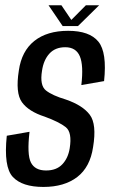

<svg xmlns="http://www.w3.org/2000/svg" viewBox="-20 -721 441 744"><path d="M148.2 3.4Q229 3.4 279.2 -35Q329.3 -73.5 340.7 -151.1Q355.4 -239.8 327.9 -276.3Q300.4 -312.8 235.6 -335.2Q182.8 -350.9 158.1 -370.4Q133.5 -389.9 142.8 -446.8Q148.8 -488.3 171.3 -513.1Q193.9 -538 232.8 -538Q274.5 -538 289.4 -502.8Q304.2 -467.6 295.2 -391.4L383.3 -406.7Q395.2 -517.9 361.2 -559.7Q327.1 -601.6 244 -601.6Q162.3 -601.6 113 -562.3Q63.7 -523 53 -447.8Q39.2 -360.6 65.1 -324.8Q91.1 -288.9 153.2 -269Q209.9 -248.2 235 -228.1Q260 -208 250.1 -146.3Q244 -108.1 221.4 -84.3Q198.9 -60.4 158.5 -60.4Q115.4 -60.4 99.8 -91.3Q84.1 -122.3 94.4 -210.3L6.3 -195Q-6.4 -74.1 29.7 -35.4Q65.8 3.4 148.2 3.4ZM222.9 -619.9H282.1L364.3 -700.7H312.9L256.4 -643.8L217.9 -700.7H168Z"/></svg>

Font: Anybody Thin Condensed
Style: Italic
Weight: 100
Width: 3
Italic angle: -10°
Version: Version 1.113;gftools[0.9.25]